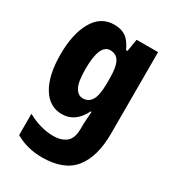

<svg xmlns="http://www.w3.org/2000/svg" viewBox="-184 -617 876 969"><g transform="rotate(30 254.0 -132.5)"><path d="M212 249Q340 249 397.5 177Q455 105 455 -30V-504H330L318 -432H310Q289 -478 262.5 -496Q236 -514 195 -514Q118 -514 76 -441.5Q34 -369 34 -248Q34 -127 75.5 -58.5Q117 10 190 10Q268 10 310 -75H315Q314 -56 312 -32.5Q310 -9 310 6V26Q310 82 282 104.5Q254 127 208 127Q134 127 57 85V209Q125 249 212 249ZM242 -112Q213 -112 196.5 -143Q180 -174 180 -247Q180 -392 242 -392Q277 -392 293.5 -363.5Q310 -335 310 -267V-240Q310 -171 293 -141.5Q276 -112 242 -112Z"/></g></svg>

Font: Noto Sans Armenian ExtraCondensed Extra
Style: Regular
Weight: 800
Width: 3
Designer: Monotype Design Team
Foundry: Monotype Imaging Inc.
Version: Version 1.901